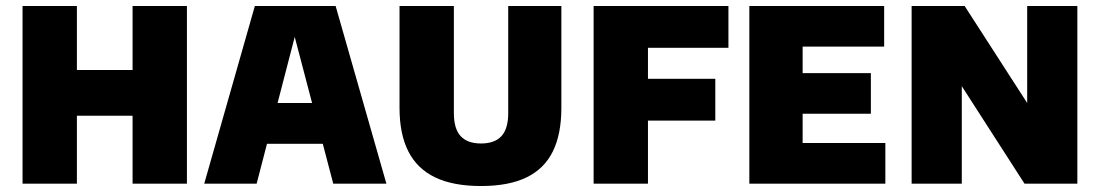

<svg xmlns="http://www.w3.org/2000/svg" viewBox="-20 -615 3684 643"><path d="M55.5 0V-595H237.5V-380.5H424V-595H606V0H424V-227.5H237.5V0Z M664 0 833.5 -595H1104L1274 0H1096L959 -522H975L839.5 0ZM797.5 -133.5 833 -270H1103L1139 -133.5Z M1591 8Q1497.5 8 1437.2 -21Q1377 -50 1347.5 -108Q1318 -166 1318 -254V-595H1500V-236.5Q1500 -183.5 1522.8 -159Q1545.5 -134.5 1591 -134.5Q1636.5 -134.5 1659.2 -159Q1682 -183.5 1682 -236.5V-595H1860V-254Q1860 -166 1831.5 -108Q1803 -50 1743.5 -21Q1684 8 1591 8Z M1968 0V-595H2419.5V-455H2150V0ZM2088 -211V-351H2375.5V-211Z M2489.5 0V-595H2941V-459H2668V-136H2945V0ZM2606.5 -234V-370H2896.5V-234Z M3033 0V-595H3210.5L3445.5 -230.5H3420V-595H3588V0H3411L3176.5 -364.5H3201V0Z"/></svg>

Font: Encode Sans SC SemiCondensed ExtraBold
Style: Regular
Weight: 800
Width: 4
Designer: Multiple Designers
Foundry: Impallari Type
Version: Version 3.002